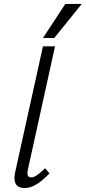

<svg xmlns="http://www.w3.org/2000/svg" viewBox="-20 -945 433 970"><path d="M105 5Q85 5 72 -3Q59 -11 55 -28.5Q51 -46 56 -72L197 -711H258L121 -89Q117 -70 120 -59.5Q123 -49 138 -49Q152 -49 169 -61.5Q186 -74 208 -95L230 -69Q197 -34 165.5 -14.5Q134 5 105 5ZM197 -753 310 -925H393L254 -753Z"/></svg>

Font: Ysabeau Infant
Style: Italic
Weight: 400
Italic angle: -12°
Designer: Christian Thalmann (Catharsis Fonts)
Version: Version 2.001;gftools[0.9.30]; featfreeze: ss01,ss02,lnum